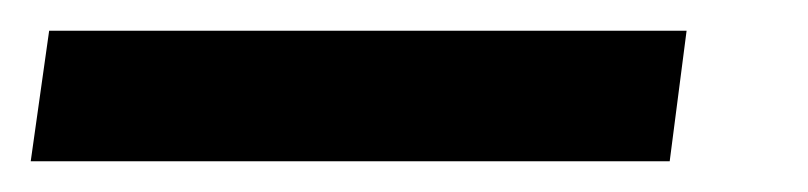

<svg xmlns="http://www.w3.org/2000/svg" viewBox="-43 -20 526 125"><path d="M-11 0H404L393 85H-23Z"/></svg>

Font: Hanken Grotesk SemiBold
Style: Italic
Weight: 600
Italic angle: -8°
Designer: Alfredo Marco Pradil
Foundry: Hanken Design Co.
Version: Version 3.014